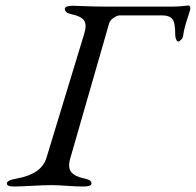

<svg xmlns="http://www.w3.org/2000/svg" viewBox="-20 -674 713 699"><path d="M236 -98Q226 -64 239.5 -47.5Q253 -31 288 -24Q313 -19 313 -6Q313 5 283 5Q257 5 223 2.5Q189 0 167 0Q140 0 97 2.5Q54 5 29 5Q5 5 5 -6Q5 -18 41 -24Q131 -40 149 -99L286 -549Q297 -584 286 -599.5Q275 -615 241 -622Q216 -627 216 -642Q216 -653 247 -653Q251 -653 291.5 -651.5Q332 -650 356 -650H611Q626 -650 646 -652L665 -654Q673 -654 673 -644Q673 -639 668 -624.5Q663 -610 656 -586.5Q649 -563 646 -540Q645 -535 639 -529Q633 -523 629 -523Q624 -523 621 -531Q618 -539 618 -546Q618 -592 608 -604Q597 -618 570 -618H416Q407 -618 393.5 -609Q380 -600 377 -588Z"/></svg>

Font: EB Garamond 12
Style: Italic
Weight: 400
Italic angle: -17°
Version: Version 0.016; ttfautohint (v1.8.4)